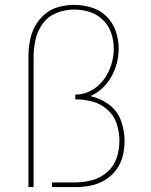

<svg xmlns="http://www.w3.org/2000/svg" viewBox="-20 -763 616 783"><path d="M96 0H117V-530Q117 -566 125 -602Q133 -638 155 -667.5Q177 -697 211.5 -710.5Q246 -724 282 -724Q314 -724 345 -714.5Q376 -705 399.5 -682Q423 -659 433.5 -628Q444 -597 444 -565Q444 -531 433.5 -498Q423 -465 402.5 -437.5Q382 -410 351.5 -393.5Q321 -377 287 -377V-358Q322 -358 356.5 -349Q391 -340 418 -316Q445 -292 456 -258Q467 -224 467 -189Q467 -153 456 -119.5Q445 -86 418 -62Q391 -38 356.5 -28.5Q322 -19 287 -19H192V0H287Q318 0 349 -6Q380 -12 407.5 -28.5Q435 -45 454 -70.5Q473 -96 480.5 -126.5Q488 -157 488 -189Q488 -230 473.5 -270.5Q459 -311 424.5 -336.5Q390 -362 349 -371Q385 -387 411.5 -418Q438 -449 451 -487.5Q464 -526 464 -565Q464 -601 452 -636Q440 -671 414 -696.5Q388 -722 353 -732.5Q318 -743 282 -743Q250 -743 218.5 -734.5Q187 -726 162 -704.5Q137 -683 122 -654.5Q107 -626 101.5 -594Q96 -562 96 -530Z"/></svg>

Font: Iosevka Sparkle Thin
Style: Regular
Weight: 100
Designer: Belleve Invis
Foundry: Belleve Invis
Version: Version 4.5.0; ttfautohint (v1.8.3)